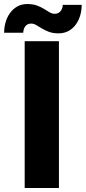

<svg xmlns="http://www.w3.org/2000/svg" viewBox="-52 -933 425 953"><path d="M0 0ZM240.5 0H70.5V-728.5H240.5ZM219.5 -864.5Q230.5 -864.5 238 -868.8Q245.5 -873 250.2 -879.8Q255 -886.5 257.2 -894.2Q259.5 -902 259.5 -909H353.5Q353.5 -881.5 346 -856Q338.5 -830.5 324 -810.8Q309.5 -791 288 -779.2Q266.5 -767.5 238.5 -767.5Q210.5 -767.5 190.8 -775Q171 -782.5 155.8 -791.8Q140.5 -801 128 -808.5Q115.5 -816 102.5 -816Q91.5 -816 84 -811.5Q76.5 -807 72 -800.2Q67.5 -793.5 65.5 -785.5Q63.5 -777.5 63.5 -770.5H-31.5Q-31.5 -798 -24 -823.5Q-16.5 -849 -1.8 -869Q13 -889 34.2 -901Q55.5 -913 83.5 -913Q111.5 -913 131.5 -905.5Q151.5 -898 166.5 -888.8Q181.5 -879.5 194 -872Q206.5 -864.5 219.5 -864.5Z"/></svg>

Font: Lato Black
Style: Regular
Weight: 900
Designer: Lukasz Dziedzic
Foundry: tyPoland Lukasz Dziedzic
Version: Version 2.007; 2014-02-27